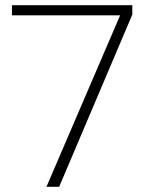

<svg xmlns="http://www.w3.org/2000/svg" viewBox="-20 -720 570 740"><path d="M159 0 443 -661H26V-700H490V-664L208 0Z"/></svg>

Font: DM Sans 16pt ExtraLight
Style: Regular
Weight: 250
Version: Version 4.004;gftools[0.9.30]